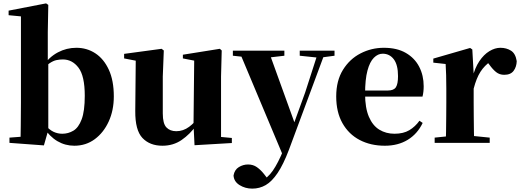

<svg xmlns="http://www.w3.org/2000/svg" viewBox="-20 -846 3082 1137"><path d="M36 0V-31L102 -36Q103 -66 103 -102Q103 -138 103.5 -174Q104 -210 104 -238V-749L31 -756V-783L253 -826L266 -817L263 -656V-479L266 -469V-78V-76L240 15ZM420 17Q366 17 320 -10Q274 -37 239 -91H228L249 -104Q274 -76 298 -65Q322 -54 349 -54Q384 -54 414.5 -72Q445 -90 463.5 -139Q482 -188 482 -279Q482 -396 445 -445Q408 -494 352 -494Q333 -494 314 -490Q295 -486 273 -471Q251 -456 221 -423L207 -452H230Q272 -509 323 -536Q374 -563 432 -563Q495 -563 545 -530Q595 -497 624.5 -433Q654 -369 654 -275Q654 -193 624 -127Q594 -61 541.5 -22Q489 17 420 17Z M942 17Q867 17 823.5 -29Q780 -75 781 -189L784 -505L818 -480L715 -500V-527L937 -557L950 -547L944 -393V-174Q944 -114 965.5 -91.5Q987 -69 1024 -69Q1065 -69 1100 -95Q1135 -121 1161 -160L1200 -103H1142Q1105 -51 1055.5 -17Q1006 17 942 17ZM1132 14 1126 -107V-110L1130 -487L1063 -500V-522L1282 -557L1293 -547L1289 -393V-35L1353 -29V1Z M1474 271Q1432 271 1398.5 250Q1365 229 1363 193Q1369 159 1394.5 143.5Q1420 128 1449 128Q1479 128 1501.5 144Q1524 160 1543 184L1574 224L1537 250L1518 233Q1565 209 1596 164Q1627 119 1659 41L1690 -31L1701 -61L1787 -298L1867 -546H1909L1691 41Q1658 128 1624 178.5Q1590 229 1553.5 250Q1517 271 1474 271ZM1659 83 1395 -546H1570L1725 -117L1731 -107ZM1359 -516V-546H1664V-516L1570 -505H1461ZM1755 -516V-546H1961V-516L1879 -505H1860Z M2259 17Q2175 17 2110 -17Q2045 -51 2008 -116.5Q1971 -182 1971 -275Q1971 -368 2011 -432.5Q2051 -497 2115.5 -530Q2180 -563 2253 -563Q2331 -563 2383.5 -532.5Q2436 -502 2462.5 -450.5Q2489 -399 2489 -335Q2489 -301 2482 -274H2040V-310H2277Q2312 -310 2324.5 -329.5Q2337 -349 2337 -395Q2337 -462 2312 -495Q2287 -528 2246 -528Q2218 -528 2194 -504Q2170 -480 2156 -428Q2142 -376 2142 -290Q2142 -207 2164.5 -154.5Q2187 -102 2226.5 -78Q2266 -54 2316 -54Q2369 -54 2404 -75Q2439 -96 2464 -131L2483 -118Q2452 -53 2394.5 -18Q2337 17 2259 17Z M2554 0V-31L2661 -42H2771L2880 -31V0ZM2619 0Q2621 -26 2621.5 -68.5Q2622 -111 2622.5 -157Q2623 -203 2623 -238V-321Q2623 -371 2622 -401Q2621 -431 2619 -467L2546 -475V-499L2764 -562L2777 -553L2785 -409V-408V-238Q2785 -203 2785.5 -157Q2786 -111 2786.5 -68.5Q2787 -26 2788 0ZM2785 -321 2746 -386H2778Q2792 -444 2818.5 -483.5Q2845 -523 2878 -543Q2911 -563 2943 -563Q2979 -563 3006 -546Q3033 -529 3040 -484Q3039 -450 3021.5 -426.5Q3004 -403 2966 -403Q2938 -403 2918 -419Q2898 -435 2878 -463L2855 -492L2887 -484Q2849 -458 2825 -420.5Q2801 -383 2785 -321Z"/></svg>

Font: Noto Serif SC ExtraLight Black
Style: Regular
Weight: 900
Version: Version 2.002-H1;hotconv 1.1.0;makeotfexe 2.6.0